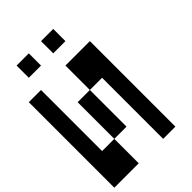

<svg xmlns="http://www.w3.org/2000/svg" viewBox="-284 -1118 1235 1235"><g transform="rotate(-45 333.5 -500.0)"><path d="M555.6 -777.8V0H444.4V-555.6H333.3V-777.8ZM333.3 -222.2H222.2V-555.6H333.3ZM0 0V-777.8H111.1V-222.2H222.2V0ZM222.2 -888.9H111.1V-1000H222.2ZM444.4 -888.9H333.3V-1000H444.4Z"/></g></svg>

Font: Pixeloid Sans
Style: Regular
Weight: 400
Designer: GGBotNet
Foundry: GGBotNet
Version: 0.5